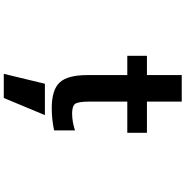

<svg xmlns="http://www.w3.org/2000/svg" viewBox="-2 -730 1004 1040"><g transform="rotate(90 500.0 -210.0)"><path d="M433.6 48.8H603.5L510.7 271.5H379.9ZM530.3 -503.9H699.2V-397.5H530.3V-195.3Q530.3 -132.8 542 -115.7Q553.7 -98.6 594.7 -98.6Q638.7 -98.6 686.5 -114.3V-1Q626 11.7 565.4 11.7Q466.8 11.7 426.8 -31.2Q386.7 -74.2 386.7 -181.6V-397.5H282.2V-503.9H386.7V-692.4H530.3Z"/></g></svg>

Font: Gen Shin Gothic Monospace Bold
Style: Bold
Weight: 700
Designer: [Source Han Sans]
Ryoko NISHIZUKA  (kana & ideographs); Paul D. Hunt (Latin, Greek & Cyrillic); Wenlong ZHANG  (bopomofo
Version: Version 1.002.20150607